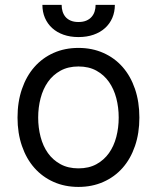

<svg xmlns="http://www.w3.org/2000/svg" viewBox="-20 -747 637 779"><path d="M298.3 11.4Q242.9 11.4 197.4 -8.9Q152 -29.1 119.5 -65.9Q87 -102.6 69.1 -154.7Q51.1 -206.7 51.1 -269.9Q51.1 -333.8 69.1 -386Q87 -438.2 119.5 -475.1Q152 -512.1 197.4 -532.3Q242.9 -552.6 298.3 -552.6Q353.7 -552.6 399.3 -532.3Q445 -512.1 477.5 -475.1Q509.9 -438.2 527.7 -386Q545.5 -333.8 545.5 -269.9Q545.5 -206.7 527.7 -154.7Q509.9 -102.6 477.5 -65.9Q445 -29.1 399.3 -8.9Q353.7 11.4 298.3 11.4ZM298.3 -63.9Q340.6 -63.9 371.3 -80.8Q402 -97.7 422.1 -125.9Q442.1 -154.1 451.9 -191.6Q461.6 -229 461.6 -269.9Q461.6 -311.1 451.9 -348.5Q442.1 -386 422.1 -414.6Q402 -443.2 371.3 -460.2Q340.6 -477.3 298.3 -477.3Q256.4 -477.3 225.5 -460.2Q194.6 -443.2 174.5 -414.6Q154.5 -386 144.7 -348.5Q134.9 -311.1 134.9 -269.9Q134.9 -229 144.7 -191.6Q154.5 -154.1 174.5 -125.9Q194.6 -97.7 225.5 -80.8Q256.4 -63.9 298.3 -63.9ZM446 -727.3Q446 -698.5 435.7 -674.5Q425.4 -650.6 406.2 -633.2Q387.1 -615.8 359.7 -606.2Q332.4 -596.6 298.3 -596.6Q264.9 -596.6 237.7 -606.2Q210.6 -615.8 191.6 -633.2Q172.6 -650.6 162.3 -674.5Q152 -698.5 152 -727.3H230.1Q230.1 -713.4 233.8 -700.8Q237.6 -688.2 245.6 -678.6Q253.6 -669 266.7 -663.4Q279.8 -657.7 298.3 -657.7Q317.1 -657.7 330.3 -663.4Q343.4 -669 351.7 -678.6Q360.1 -688.2 364 -700.8Q367.9 -713.4 367.9 -727.3Z"/></svg>

Font: Interop
Style: Regular
Weight: 400
Designer: Rasmus Andersson, Google, Jang Haemin
Foundry: jhaemin
Version: Version 1.008